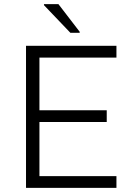

<svg xmlns="http://www.w3.org/2000/svg" viewBox="-20 -910 641 930"><path d="M106 0ZM106 0V-688H544V-631H171V-376H497V-319H171V-57H544V0ZM321 -751 193 -885V-890H263L366 -756V-751Z"/></svg>

Font: Azeri Sans Light
Style: Regular
Weight: 300
Designer: Hector Gatti & Omnibus-Type (original fonts) / Cristiano Sobral (main changes and remastering)
Version: Version 1.000; ttfautohint (v1.6)